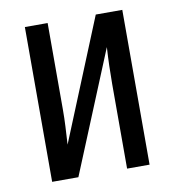

<svg xmlns="http://www.w3.org/2000/svg" viewBox="-66 -596 597 656"><g transform="rotate(-10 232.0 -268.5)"><path d="M142 -537H63V0H154L327 -421Q325 -389 324 -356.5Q323 -324 323 -293V0H401V-537H309L137 -116Q139 -150 140.5 -178.5Q142 -207 142 -237Z"/></g></svg>

Font: Noto Sans Display Condensed
Style: Regular
Weight: 400
Width: 3
Designer: Monotype Design Team
Foundry: Monotype Imaging Inc.
Version: Version 1.900